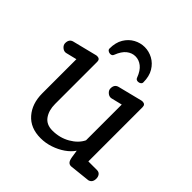

<svg xmlns="http://www.w3.org/2000/svg" viewBox="-217 -984 1159 1159"><g transform="rotate(45 362.5 -405.0)"><path d="M306.2 12.2Q219.2 12.2 170.7 -43.2Q122.1 -98.6 122.1 -187V-478L52.2 -460.9Q49.3 -460 45.4 -460Q30.8 -460 18.1 -471.9Q5.4 -483.9 5.4 -499Q5.4 -532.7 33.2 -540L189.5 -579.1Q193.4 -580.1 197.3 -580.1Q222.2 -580.1 222.2 -556.2V-195.8Q222.2 -142.1 247.3 -106.4Q272.5 -70.8 324.2 -70.8Q387.2 -70.8 438 -100.3Q488.8 -129.9 509.3 -172.9V-478L439.5 -460.9Q436.5 -460 432.1 -460Q417.5 -460 404.8 -471.9Q392.1 -483.9 392.1 -499Q392.1 -532.7 420.4 -540L576.2 -579.1Q580.1 -580.1 584.5 -580.1Q609.4 -580.1 609.4 -556.2V-92.8H683.1Q699.7 -92.8 708.5 -81.3Q717.3 -69.8 717.3 -53.2Q717.3 -19.5 689.5 -12.2L556.2 2Q542 2 533.7 -7.6Q525.4 -17.1 521.5 -41L514.2 -88.9Q495.1 -60.5 462.4 -37.8Q429.7 -15.1 389.2 -1.5Q348.6 12.2 306.2 12.2ZM243.7 -644.5Q234.4 -644.5 226.1 -650.1Q217.8 -655.8 217.8 -664.6Q217.8 -716.3 238.8 -751.2Q259.8 -786.1 293 -804Q326.2 -821.8 362.3 -821.8Q398.4 -821.8 431.6 -804Q464.8 -786.1 485.8 -751.2Q506.8 -716.3 506.8 -664.6Q506.8 -655.8 498.8 -650.1Q490.7 -644.5 481 -644.5Q464.8 -644.5 460 -658.2Q443.4 -702.6 417.7 -722.7Q392.1 -742.7 362.3 -742.7Q332.5 -742.7 307.1 -722.7Q281.7 -702.6 264.6 -658.2Q259.8 -644.5 243.7 -644.5Z"/></g></svg>

Font: Cutive
Style: Regular
Weight: 400
Version: Version 1.100; ttfautohint (v1.8.4.7-5d5b)